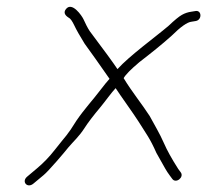

<svg xmlns="http://www.w3.org/2000/svg" viewBox="-20 -506 620 575"><path d="M565.7 -473 553.4 -471C543.2 -469.7 533.7 -466.5 524.8 -461.5C516 -456.6 502.6 -445.6 484.6 -428.5C445 -394.8 368.1 -339.3 331.8 -299C319.3 -317.8 291.7 -355.7 248.9 -412.5C242.5 -422.2 236.4 -434.1 230.1 -448.2C225.7 -458 195 -503.7 176.7 -477.7C170.5 -468.9 173.5 -460.7 185.7 -453C190.6 -450.9 196.2 -443.2 202.5 -429.9C208.7 -416.6 219.1 -398.4 233.5 -375.1C250.4 -351.8 275.6 -316.8 308 -270C300.2 -261.3 291.2 -250.3 281.1 -237C257.2 -205.4 233.4 -180.5 208.9 -144.7C180.2 -98.2 179.5 -102.7 144.8 -58.1C127.8 -36.2 109.5 -17.3 90.2 -1.3C79 7.9 69.3 16.1 61 23.3C43.6 38.3 62.1 59.4 80.5 43.5C90.2 35.2 100.2 26.8 110.5 18.5C124.9 7 173.4 -50.1 184.7 -64.5C201.4 -84.2 216.4 -96.6 233.5 -123.1C243.3 -138.5 259.3 -159.5 281.5 -186C294.1 -201.1 314.3 -229.5 326.3 -242C340.3 -220.2 381.6 -163.4 395.5 -141C418.5 -104 428.7 -92.6 448.4 -48L474.6 -1.5C478.5 5.5 483.2 12.7 488.7 20L496.1 30C507.1 44.7 532.3 24.7 521.2 10L513.8 0C494.4 -30.3 480.1 -56.1 470.9 -77.4C458.4 -106.3 442.7 -131.5 428.3 -158.5C406.2 -193 374.2 -232.1 350.3 -272C356.1 -282.4 371.8 -298.4 397.5 -320C430.8 -345.6 466.9 -374.4 494 -399C520.9 -425.7 540.8 -439.7 553.7 -441L566 -443C585.7 -446.2 584.4 -476 565.7 -473Z"/></svg>

Font: MewTooHand
Style: WideIta
Weight: 400
Designer: Mew Too, Robert Jablonski
Version: Version 0.77